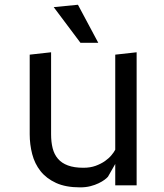

<svg xmlns="http://www.w3.org/2000/svg" viewBox="-20 -780 690 808"><path d="M465 -550 555 -560V0H465V-90L434.5 -36.5Q430 -31 420 -23.5Q410 -16 395 -8.8Q380 -1.5 360.5 3.5Q341 8.5 317 8.5Q256.5 8.5 215.8 -10.2Q175 -29 150.5 -60Q126 -91 115.5 -131.5Q105 -172 105 -215V-550L195 -560V-215Q195 -182.5 201.5 -156.5Q208 -130.5 223.8 -112Q239.5 -93.5 265.8 -83.8Q292 -74 331 -74Q360 -74 382.5 -82.2Q405 -90.5 421.8 -102.2Q438.5 -114 449.2 -127Q460 -140 465 -150ZM393.5 -600H318.5L206 -750L308 -760Z"/></svg>

Font: B612 Mono
Style: Regular
Weight: 400
Version: Version 1.005